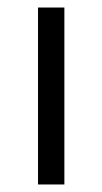

<svg xmlns="http://www.w3.org/2000/svg" viewBox="-20 -490 272 510"><path d="M81 0V-470H151V0Z"/></svg>

Font: Mukta Vaani Light
Style: Regular
Weight: 300
Designer: Noopur Datye, Girish Dalvi, Yashodeep Gholap, Pallavi Karambelkar
Foundry: Ek Type
Version: Version 2.538;PS 1.000;hotconv 16.6.51;makeotf.lib2.5.65220;